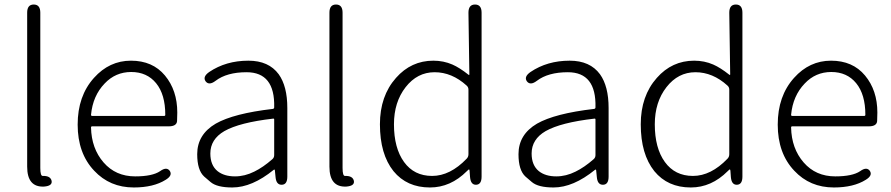

<svg xmlns="http://www.w3.org/2000/svg" viewBox="-20 -815 3937 848"><path d="M100 -79V-759Q100 -795 129 -795Q158 -795 158 -759V-73Q158 -37 169 -38Q203 -39 208 -16Q212 6 175 9Q100 13 100 -79Z M571 13Q465 13 396 -61Q323 -138 323 -264.5Q323 -391 395 -471Q463 -547 558.5 -547Q654 -547 708.5 -481.5Q763 -416 763 -318Q763 -299 762 -280Q760 -257 725 -257H387Q382 -257 382 -252Q384 -159 437.5 -97.5Q491 -36 577 -36Q653 -36 687 -59Q716 -80 730 -60Q743 -40 712 -21Q658 13 571 13ZM382 -308Q382 -303 387 -303H705Q710 -303 710 -308Q710 -398 669.5 -447.5Q629 -497 559.5 -497Q490 -497 442 -446Q390 -392 382 -308Z M1006 13Q938 13 910 -11Q896 -23 882 -35Q851 -63 851 -134Q851 -221 933 -269Q1012 -314 1185 -334Q1191 -335 1191 -341Q1195 -496 1069 -496Q982 -496 932 -458Q903 -436 888 -456Q874 -476 904 -497Q978 -547 1077 -547Q1167 -547 1211 -487Q1249 -434 1249 -338V-35Q1249 0 1225 1Q1200 2 1197 -33L1194 -63Q1193 -68 1189 -65Q1093 13 1006 13ZM1018 -36Q1061 -36 1103 -57Q1142 -76 1183 -112Q1191 -119 1191 -130V-287Q1191 -292 1186 -291Q1038 -274 971 -236Q909 -200 909 -137Q909 -85 941 -59Q970 -36 1018 -36Z M1435 -79V-759Q1435 -795 1464 -795Q1493 -795 1493 -759V-73Q1493 -37 1504 -38Q1538 -39 1543 -16Q1547 6 1510 9Q1435 13 1435 -79Z M1879 13Q1777 13 1718 -59Q1658 -134 1658 -266Q1658 -391 1729 -471Q1796 -547 1894 -547Q1939 -547 1978 -530Q2010 -516 2049 -485Q2053 -482 2053 -487L2049 -759Q2049 -795 2078 -795Q2107 -795 2107 -759V-35Q2107 0 2083 1Q2059 2 2056 -33L2054 -61Q2053 -67 2051.5 -67Q2050 -67 2042 -59Q1970 13 1879 13ZM2041 -114Q2049 -122 2049 -134V-419Q2049 -430 2041 -437Q1976 -496 1899.5 -496Q1823 -496 1771.5 -430Q1720 -364 1720 -266Q1720 -161 1764.5 -99.5Q1809 -38 1888.5 -38Q1968 -38 2041 -114Z M2425 13Q2357 13 2329 -11Q2315 -23 2301 -35Q2270 -63 2270 -134Q2270 -221 2352 -269Q2431 -314 2604 -334Q2610 -335 2610 -341Q2614 -496 2488 -496Q2401 -496 2351 -458Q2322 -436 2307 -456Q2293 -476 2323 -497Q2397 -547 2496 -547Q2586 -547 2630 -487Q2668 -434 2668 -338V-35Q2668 0 2644 1Q2619 2 2616 -33L2613 -63Q2612 -68 2608 -65Q2512 13 2425 13ZM2437 -36Q2480 -36 2522 -57Q2561 -76 2602 -112Q2610 -119 2610 -130V-287Q2610 -292 2605 -291Q2457 -274 2390 -236Q2328 -200 2328 -137Q2328 -85 2360 -59Q2389 -36 2437 -36Z M3031 13Q2929 13 2870 -59Q2810 -134 2810 -266Q2810 -391 2881 -471Q2948 -547 3046 -547Q3091 -547 3130 -530Q3162 -516 3201 -485Q3205 -482 3205 -487L3201 -759Q3201 -795 3230 -795Q3259 -795 3259 -759V-35Q3259 0 3235 1Q3211 2 3208 -33L3206 -61Q3205 -67 3203.5 -67Q3202 -67 3194 -59Q3122 13 3031 13ZM3193 -114Q3201 -122 3201 -134V-419Q3201 -430 3193 -437Q3128 -496 3051.5 -496Q2975 -496 2923.5 -430Q2872 -364 2872 -266Q2872 -161 2916.5 -99.5Q2961 -38 3040.5 -38Q3120 -38 3193 -114Z M3663 13Q3557 13 3488 -61Q3415 -138 3415 -264.5Q3415 -391 3487 -471Q3555 -547 3650.5 -547Q3746 -547 3800.5 -481.5Q3855 -416 3855 -318Q3855 -299 3854 -280Q3852 -257 3817 -257H3479Q3474 -257 3474 -252Q3476 -159 3529.5 -97.5Q3583 -36 3669 -36Q3745 -36 3779 -59Q3808 -80 3822 -60Q3835 -40 3804 -21Q3750 13 3663 13ZM3474 -308Q3474 -303 3479 -303H3797Q3802 -303 3802 -308Q3802 -398 3761.5 -447.5Q3721 -497 3651.5 -497Q3582 -497 3534 -446Q3482 -392 3474 -308Z"/></svg>

Font: Resource Han Rounded KR Light
Style: Regular
Weight: 300
Designer: Cyano Hao (round all glyphs); Ryoko NISHIZUKA 西塚涼子 (kana, bopomofo & ideographs); Paul D. Hunt (Latin, Greek & Cyrillic)
Foundry: Cyano Hao
Version: 0.990